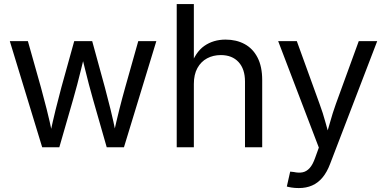

<svg xmlns="http://www.w3.org/2000/svg" viewBox="-20 -748 1959 975"><path d="M194.3 0 29.8 -539.1H121.6L188 -303.7Q201.7 -253.9 217 -193.6Q232.4 -133.3 247.1 -61H232.9Q247.6 -130.9 262.5 -191.2Q277.3 -251.5 291.5 -303.7L356.9 -539.1H448.2L512.7 -303.7Q526.4 -252.9 541.3 -192.6Q556.2 -132.3 570.3 -61H555.2Q570.8 -131.8 585.9 -191.9Q601.1 -252 615.7 -303.7L682.1 -539.1H773.9L609.4 0H522L452.1 -244.1Q441.4 -281.2 431.4 -319.6Q421.4 -357.9 411.6 -397.9Q401.9 -438 391.6 -479H412.1Q402.3 -438.5 392.3 -398.2Q382.3 -357.9 372.3 -319.3Q362.3 -280.8 351.6 -244.1L281.2 0Z M964.4 -321.3V0H877.4V-727.5H964.4V-408.7H946.8Q971.7 -482.9 1017.6 -514.9Q1063.5 -546.9 1125.5 -546.9Q1180.2 -546.9 1222.2 -524.2Q1264.2 -501.5 1287.8 -455.8Q1311.5 -410.2 1311.5 -340.8V0H1224.1V-334Q1224.1 -397.5 1191.4 -432.9Q1158.7 -468.3 1101.6 -468.3Q1062.5 -468.3 1031.5 -451.7Q1000.5 -435.1 982.4 -402.3Q964.4 -369.6 964.4 -321.3Z M1436.5 199.2 1453.6 123.5 1472.2 125.5Q1496.6 130.9 1516.6 127Q1536.6 123 1552.5 105.5Q1568.4 87.9 1580.6 52.7L1599.1 1.5L1392.6 -539.1H1487.3L1602.5 -221.2Q1620.1 -173.8 1632.8 -126.7Q1645.5 -79.6 1659.2 -35.2H1629.4Q1643.1 -79.6 1656 -126.7Q1668.9 -173.8 1686 -221.2L1801.8 -539.1H1895.5L1656.2 84.5Q1640.6 126 1617.9 153.3Q1595.2 180.7 1565.2 193.8Q1535.2 207 1497.6 207Q1476.6 207 1460.4 204.3Q1444.3 201.7 1436.5 199.2Z"/></svg>

Font: Inter 18pt
Style: Regular
Weight: 400
Designer: Rasmus Andersson
Foundry: rsms
Version: Version 4.001;git-66647c0bb